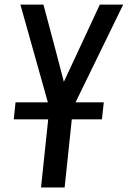

<svg xmlns="http://www.w3.org/2000/svg" viewBox="-20 -830 565 850"><path d="M41 -301.8 48.8 -377H191.9L70.3 -809.6H172.4L227.1 -604L262.7 -467.8L326.2 -604L421.9 -809.6H525.4L314.5 -377H439.5L431.2 -301.8H297.9L266.1 0H161.6L193.4 -301.8Z"/></svg>

Font: Oswald
Style: Regular
Weight: 400
Designer: Vernon Adams
Foundry: Vernon Adams
Version: 3.0; ttfautohint (v0.94.23-7a4d-dirty) -l 8 -r 50 -G 200 -x 